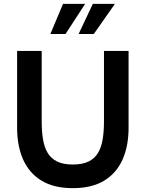

<svg xmlns="http://www.w3.org/2000/svg" viewBox="-20 -965 758 999"><path d="M359 14Q260.5 14 196.2 -25Q132 -64 100.5 -134.5Q69 -205 69 -300V-700H197V-333Q197 -283 203.5 -241.8Q210 -200.5 227.2 -170.8Q244.5 -141 276.5 -125Q308.5 -109 359 -109Q409.5 -109 441.5 -125Q473.5 -141 490.8 -170.8Q508 -200.5 514.5 -241.8Q521 -283 521 -333V-700H649V-300Q649 -205 617.5 -134.5Q586 -64 521.8 -25Q457.5 14 359 14ZM242 -788 308 -945H423L321 -788ZM389 -788 463 -945H578L468 -788Z"/></svg>

Font: Cabin Resolve
Style: Bold-Resolve
Weight: 700
Designer: Pablo Impallari
Foundry: Pablo Impallari. http://www.impallari.com Igino Marini. http://www.ikern.com
Version: Version 3.001